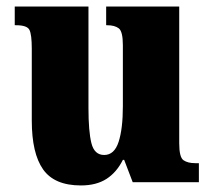

<svg xmlns="http://www.w3.org/2000/svg" viewBox="-20 -556 651 586"><path d="M227 10Q146 10 111.5 -39Q77 -88 77 -188V-407Q77 -450 70 -464.5Q63 -479 29 -479H25V-536H250V-226Q250 -155 259 -119Q268 -83 298 -83Q329 -83 342 -123Q355 -163 355 -232V-418Q355 -460 342.5 -469.5Q330 -479 307 -479H304V-536H527V-119Q527 -76 540 -67Q553 -58 576 -58H587V0H385L359 -68H355Q336 -30 305 -10Q274 10 227 10Z"/></svg>

Font: Noto Serif Thai Condensed Black
Style: Regular
Weight: 900
Width: 3
Designer: Monotype Design Team
Foundry: Monotype Imaging Inc.
Version: Version 2.002; ttfautohint (v1.8.4.7-5d5b)